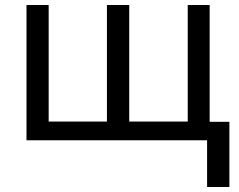

<svg xmlns="http://www.w3.org/2000/svg" viewBox="-20 -556 946 761"><path d="M492.2 -74.2H724.1V-536.1H811V-73.2H889.2V185.1H800.8V0H85V-536.1H172.9V-74.2H403.8V-536.1H492.2Z"/></svg>

Font: NotoPenekeko
Style: Regular
Weight: 400
Designer: Monotype Design team
Foundry: Monotype Imaging Inc.
Version: Version 1.04